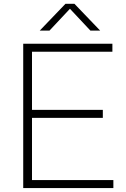

<svg xmlns="http://www.w3.org/2000/svg" viewBox="-20 -964 646 984"><path d="M99 0V-740H556V-699H144V-401H507V-360H144V-41H561V0ZM183.5 -807 315.5 -944.5H361.5L493.5 -807H443.5L338.5 -919L233.5 -807Z"/></svg>

Font: Encode Sans Semi Expanded ExtraLight
Style: Regular
Weight: 200
Width: 6
Designer: Multiple Designers
Foundry: Impallari Type
Version: Version 3.000; ttfautohint (v1.8.3) -l 8 -r 50 -G 200 -x 14 